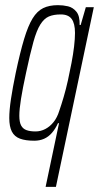

<svg xmlns="http://www.w3.org/2000/svg" viewBox="-20 -538 384 745"><path d="M157 187 209 -60H205Q195 -38 181.5 -22.5Q168 -7 151 0.5Q134 8 113 8Q79 8 57.5 0Q36 -8 26 -27.5Q16 -47 16 -80Q16 -110 22.5 -153.5Q29 -197 41 -255Q58 -335 73.5 -386.5Q89 -438 106.5 -466.5Q124 -495 147.5 -506.5Q171 -518 205 -518Q225 -518 244 -513.5Q263 -509 276.5 -492.5Q290 -476 289 -441H293L313 -510H344L197 187ZM118 -28Q138 -28 156 -37.5Q174 -47 188 -64.5Q202 -82 210 -108Q218 -131 227 -161.5Q236 -192 243.5 -226Q251 -260 257.5 -294Q264 -328 267.5 -358Q271 -388 271 -410Q271 -447 258 -464.5Q245 -482 216 -482Q188 -482 169.5 -474Q151 -466 136.5 -443Q122 -420 109.5 -375Q97 -330 81 -255Q68 -195 61.5 -154.5Q55 -114 55 -89Q55 -64 62 -51Q69 -38 83 -33Q97 -28 118 -28Z"/></svg>

Font: Saira UltraCondensed ExtraLight
Style: Italic
Weight: 250
Width: 1
Italic angle: -12°
Designer: Hector Gatti with collaboration of the Omnibus-Type team
Foundry: Omnibus-Type
Version: Version 1.101